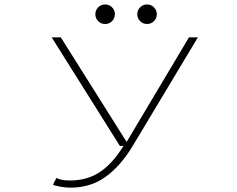

<svg xmlns="http://www.w3.org/2000/svg" viewBox="-20 -672 1090 884"><path d="M496 -574.8Q483 -561.5 464 -561.5Q445 -561.5 432 -574.8Q419 -588 419 -606.5Q419 -625 432 -638.2Q445 -651.5 464 -651.5Q483 -651.5 496 -638.2Q509 -625 509 -606.5Q509 -588 496 -574.8ZM689 -574.8Q676 -561.5 657 -561.5Q638 -561.5 625 -574.8Q612 -588 612 -606.5Q612 -625 625 -638.2Q638 -651.5 657 -651.5Q676 -651.5 689 -638.2Q702 -625 702 -606.5Q702 -588 689 -574.8ZM260 -500 563 -18.5 850 -500H891L591 0Q535.5 92 466.5 142Q397.5 192 304 192Q281 192 255 187Q229 182 224 178L240 147Q260 159 302 159Q383 159 441.8 118.8Q500.5 78.5 548.5 0H532L218 -500Z"/></svg>

Font: League Mono Extended Thin
Style: Regular
Weight: 100
Width: 9
Designer: Tyler Finck
Foundry: The League of Moveable Type / Tyler Finck
Version: Version 2.210